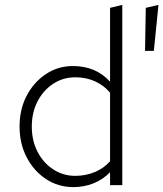

<svg xmlns="http://www.w3.org/2000/svg" viewBox="-20 -757 668 785"><path d="M573 -549 576 -725 628 -737 609 -549ZM280 8Q218 8 168 -25Q118 -58 89 -114Q60 -170 60 -240Q60 -310 89 -365.5Q118 -421 167.5 -454Q217 -487 278 -487Q325 -487 363 -471Q401 -455 430 -423V-725L480 -737V0H430V-53Q401 -23 362.5 -7.5Q324 8 280 8ZM110 -239Q110 -182 133.5 -136.5Q157 -91 197.5 -64.5Q238 -38 288 -38Q330 -38 367.5 -53.5Q405 -69 430 -98V-378Q405 -408 368.5 -424.5Q332 -441 288 -441Q238 -441 197.5 -414.5Q157 -388 133.5 -342.5Q110 -297 110 -239Z"/></svg>

Font: Red Hat Mono VF Light
Style: Regular
Weight: 300
Monospace: yes
Designer: Pentagram, MCKL
Foundry: Pentagram, MCKL
Version: Version 1.023